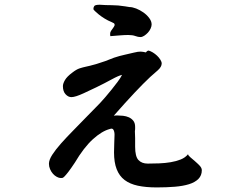

<svg xmlns="http://www.w3.org/2000/svg" viewBox="-20 -695 1040 818"><path d="M626 -590.8Q626 -583 621.6 -573.2Q617.2 -563.5 609.9 -555.7Q602.5 -547.9 594.2 -542.5Q585.9 -537.1 578.1 -537.1Q568.4 -537.1 556.6 -541.5Q544.9 -545.9 526.4 -545.9Q511.7 -545.9 492.7 -544.4Q473.6 -543 450.2 -541Q449.2 -543.9 449.2 -550.8Q449.2 -557.6 453.1 -563.5Q457 -569.3 461.4 -575.2Q465.8 -581.1 467.8 -585.9Q469.7 -590.8 465.8 -595.7L456.1 -600.6Q439.5 -607.4 425.3 -616.2Q411.1 -625 400.9 -633.3Q390.6 -641.6 384.3 -647.9Q377.9 -654.3 377.9 -656.2Q377.9 -664.1 381.8 -669.4Q385.7 -674.8 405.3 -674.8Q429.7 -672.9 456.1 -672.9Q482.4 -672.9 512.7 -668L531.2 -665Q543.9 -665 560.1 -658.7Q576.2 -652.3 590.8 -642.1Q605.5 -631.8 615.7 -618.2Q626 -604.5 626 -590.8ZM839.8 30.3Q839.8 52.7 825.2 67.4Q810.5 82 785.2 89.8Q759.8 97.7 724.6 100.6Q689.5 103.5 647.5 103.5Q601.6 103.5 567.4 96.2Q533.2 88.9 510.7 71.8Q488.3 54.7 477.1 25.9Q465.8 -2.9 465.8 -45.9Q465.8 -65.4 466.8 -86.9Q467.8 -108.4 467.8 -116.2Q468.8 -129.9 464.4 -140.1Q460 -150.4 448.2 -145.5Q414.1 -136.7 375.5 -101.6Q336.9 -66.4 298.8 -2Q281.2 24.4 271 37.6Q260.7 50.8 254.9 56.6Q249 62.5 246.1 63Q243.2 63.5 239.3 63.5Q231.4 63.5 222.2 58.6Q212.9 53.7 205.6 45.4Q198.2 37.1 193.4 25.9Q188.5 14.6 188.5 2.9Q188.5 -13.7 202.6 -35.6Q216.8 -57.6 240.2 -84Q263.7 -110.4 293.5 -140.6Q323.2 -170.9 354.5 -203.1L406.2 -255.9Q416 -266.6 429.2 -281.7Q442.4 -296.9 455.6 -313.5Q468.8 -330.1 481 -346.2Q493.2 -362.3 500 -376Q485.4 -373 455.1 -356.4Q424.8 -339.8 390.6 -323.2L336.9 -297.9Q300.8 -281.2 284.2 -281.2Q270.5 -281.2 259.3 -293.5Q248 -305.7 248 -328.1Q248 -338.9 256.8 -354Q265.6 -369.1 288.1 -385.7Q305.7 -399.4 319.3 -403.8Q333 -408.2 346.7 -411.1Q351.6 -412.1 363.8 -415Q376 -418 392.6 -422.9Q409.2 -427.7 428.2 -434.6Q447.3 -441.4 465.8 -449.2Q489.3 -457 509.8 -461.4Q530.3 -465.8 549.8 -470.7Q569.3 -475.6 579.6 -475.1Q589.8 -474.6 601.6 -471.7Q607.4 -479.5 613.3 -479.5Q621.1 -477.5 630.9 -471.7Q640.6 -465.8 648.9 -458Q657.2 -450.2 663.1 -440.9Q668.9 -431.6 668.9 -424.8Q668.9 -410.2 652.3 -395.5L620.1 -367.2Q591.8 -340.8 553.2 -299.8Q514.6 -258.8 464.8 -202.1Q469.7 -203.1 480.5 -203.1Q491.2 -203.1 504.4 -201.7Q517.6 -200.2 528.8 -195.3Q540 -190.4 547.9 -180.7Q555.7 -170.9 555.7 -154.3Q555.7 -149.4 555.7 -145Q555.7 -140.6 554.7 -135.7Q555.7 -123 555.7 -106.9Q555.7 -90.8 555.7 -70.3Q555.7 -28.3 569.8 -13.2Q584 2 609.4 2Q632.8 2 658.2 1Q683.6 0 707 -3.9Q730.5 -7.8 750 -15.6Q769.5 -23.4 781.2 -38.1Q781.2 -33.2 790.5 -25.4Q799.8 -17.6 810.5 -8.3Q821.3 1 830.6 10.7Q839.8 20.5 839.8 30.3Z"/></svg>

Font: JasonHandwriting1
Style: Regular
Weight: 400
Version: Version 1.48.20